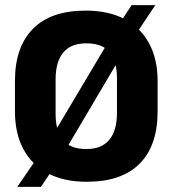

<svg xmlns="http://www.w3.org/2000/svg" viewBox="-20 -695 675 751"><path d="M319 16Q230.5 16 167.8 -16.8Q105 -49.5 71.8 -111Q38.5 -172.5 38.5 -259.5V-378.5Q38.5 -511 108.8 -582.2Q179 -653.5 315.5 -653.5Q404.5 -653.5 467 -620.5Q529.5 -587.5 563 -525.8Q596.5 -464 596.5 -378.5V-259.5Q596.5 -125.5 526.2 -54.8Q456 16 319 16ZM47.5 36 142 -101.5 175 -147 416.5 -553 441.5 -594 495 -675H587.5L497 -539.5L465 -495.5L223 -86L201.5 -55.5L140 36ZM317.5 -112Q378 -112 407.8 -148.5Q437.5 -185 437.5 -253V-388.5Q437.5 -454 409.5 -489.8Q381.5 -525.5 317.5 -525.5Q257 -525.5 227.2 -489.2Q197.5 -453 197.5 -385V-249.5Q197.5 -181.5 226.5 -146.8Q255.5 -112 317.5 -112Z"/></svg>

Font: Anek Telugu
Style: Bold
Weight: 700
Designer: Omkar Bhoir (Telugu), Yesha Goshar (Latin)
Foundry: Ek Type
Version: Version 1.003